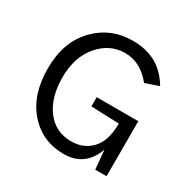

<svg xmlns="http://www.w3.org/2000/svg" viewBox="-147 -784 938 940"><g transform="rotate(30 322.5 -314.0)"><path d="M346 -639Q420 -639 475.5 -609Q531 -579 571 -513L495 -487Q430 -568 343 -568Q256 -568 195.5 -497Q135 -426 135 -312.5Q135 -199 187 -130Q239 -61 327 -61Q399 -61 443 -109Q487 -157 487 -251V-253L329 -259V-311H564V0H500L490 -108Q448 11 327 11Q206 11 128.5 -77Q51 -165 51 -314Q51 -463 135.5 -551Q220 -639 346 -639Z"/></g></svg>

Font: Karmilla
Style: Regular
Weight: 400
Designer: Jonathan Pinhorn
Version: Version 1.000